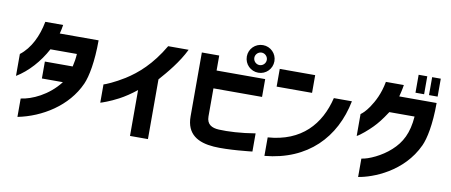

<svg xmlns="http://www.w3.org/2000/svg" viewBox="-80 -1220 3907 1665"><g transform="rotate(10 1873.5 -387.5)"><path d="M130 -58V104C340 62 557 -70 651 -281C682 -351 708 -485 708 -672H366C372 -693 379 -728 382 -750H225C201 -622 146 -506 56 -437V-244C158 -306 248 -407 310 -523H543C541 -486 535 -447 526 -410H281V-261H466C368 -133 225 -70 130 -58Z M1120 -307V97H1278V-429C1345 -505 1435 -611 1491 -727H1311C1209 -553 1098 -457 995 -392C912 -340 831 -306 816 -303V-142C828 -145 897 -168 972 -208C1019 -233 1069 -266 1120 -307Z M2120 -636C2187 -636 2241 -690 2241 -758C2241 -825 2187 -879 2120 -879C2052 -879 1998 -825 1998 -758C1998 -690 2052 -636 2120 -636ZM1608 -161C1608 -4 1711 52 1851 62C1974 71 2180 47 2189 46V-114C2064 -93 1947 -87 1870 -91C1806 -94 1761 -118 1761 -188V-435H2189V-592H1761V-724H1608ZM2064 -758C2064 -788 2089 -813 2119 -813C2149 -813 2174 -788 2174 -758C2174 -728 2149 -703 2119 -703C2089 -703 2064 -728 2064 -758Z M2298 -545H2610V-701H2298ZM2298 65C2675 30 2898 -205 2963 -533H2804C2747 -295 2592 -119 2298 -98Z M3493 -702H3569V-860H3493ZM3056 -244C3088 -260 3151 -315 3186 -351C3221 -387 3250 -422 3299 -497H3521C3510 -349 3462 -260 3381 -187C3304 -116 3192 -65 3130 -58V104C3256 84 3516 -12 3632 -264C3661 -327 3689 -454 3689 -646H3360C3368 -678 3377 -713 3382 -750H3224C3204 -642 3165 -570 3128 -515C3097 -470 3073 -449 3056 -437ZM3612 -702H3688V-860H3612Z"/></g></svg>

Font: コーポレート・ロゴ ver3 Bold
Style: Regular
Weight: 700
Designer: [KANA_main] LOGOTYPE.JP [Source Han Sans] Ryoko NISHIZUKA 西塚涼子 (kana, bopomofo & ideographs); Paul D. Hunt (Latin, Greek
Version: Version 12.001;FEAKit 1.0